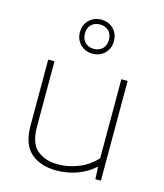

<svg xmlns="http://www.w3.org/2000/svg" viewBox="-120 -904 858 1004"><g transform="rotate(15 308.5 -402.5)"><path d="M279 9Q194.5 9 141.8 -35.5Q89 -80 89 -185V-540H123V-186Q123 -96 166.8 -60Q210.5 -24 280 -24Q332.5 -24 387.5 -45.2Q442.5 -66.5 485 -112V-540H519V0H489L486 -64H482Q441 -28 388.5 -9.5Q336 9 279 9ZM304 -630Q264.5 -630 238.2 -656.2Q212 -682.5 212 -722Q212 -762 238.2 -788Q264.5 -814 304 -814Q344 -814 370 -788Q396 -762 396 -722Q396 -682.5 370 -656.2Q344 -630 304 -630ZM304 -656Q332.5 -656 350.8 -673.8Q369 -691.5 369 -722Q369 -753 350.8 -770.5Q332.5 -788 304 -788Q275.5 -788 257.2 -770.5Q239 -753 239 -722Q239 -691.5 257.2 -673.8Q275.5 -656 304 -656Z"/></g></svg>

Font: Encode Sans Exp Th
Style: Regular
Weight: 100
Width: 7
Designer: Multiple Designers
Foundry: Impallari Type
Version: Version 3.002; ttfautohint (v1.8.3) -l 8 -r 50 -G 200 -x 14 